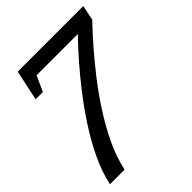

<svg xmlns="http://www.w3.org/2000/svg" viewBox="-190 -708 884 884"><g transform="rotate(-45 251.5 -266.5)"><path d="M104.8 67H9.8Q23.8 0 57.2 -69.5Q90.5 -139 134.1 -205.5Q177.7 -272 222.9 -329.8Q268.2 -387.7 307.2 -432.1Q346.3 -476.5 370.2 -501.6Q394 -526.7 394 -526.7H61.7L76.5 -600H502.8L488 -526.7Q488.2 -526.8 464.4 -501.8Q440.7 -476.8 401.9 -432.4Q363.2 -388 317.6 -330.1Q272 -272.2 228.8 -205.7Q185.5 -139.2 152.2 -69.6Q118.8 0 104.8 67ZM44.2 -451.7 76 -600H158.5L91.7 -451.7Z"/></g></svg>

Font: Epunda Slab Light
Style: Italic
Weight: 300
Italic angle: -12°
Designer: Simon Atzbach
Foundry: typofactur
Version: Version 1.102